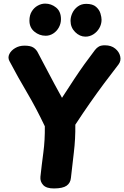

<svg xmlns="http://www.w3.org/2000/svg" viewBox="-20 -1031 688 1064"><path d="M32.1 -693Q22.3 -711.6 31.6 -731.1Q40.9 -750.7 63.6 -764.3Q86.3 -778 115.6 -778Q149.3 -778 165.2 -767.4Q181 -756.9 189.3 -740.4Q201.8 -716.2 218 -685.8Q234.2 -655.4 251.1 -623.2Q268 -590.9 283.2 -562.7Q298.3 -534.6 309.4 -514.8Q320.6 -495 323.6 -489Q361.6 -548 391.1 -592.5Q420.6 -637 448.3 -675.7Q476 -714.3 506.1 -753.6Q516.4 -766.9 528.4 -773.4Q540.4 -780 561.3 -780Q596.2 -780 618.4 -761.8Q640.6 -743.7 646.2 -718.8Q651.9 -694 637 -674.1Q596.2 -621.8 557.3 -569.4Q518.4 -517.1 479.4 -461.4Q440.4 -405.7 397.4 -340Q398.4 -262 389.3 -186.6Q380.2 -111.1 373 -45Q370.4 -16.9 349.1 -1.9Q327.8 13.1 279.3 13.3Q237 13.6 219.2 -5.8Q201.4 -25.1 204 -51.4Q211.2 -118.1 220.3 -186.2Q229.4 -254.3 228.4 -331.3Q180.4 -432.3 129.9 -517.8Q79.3 -603.2 32.1 -693ZM233.2 -832.9Q197.9 -832.9 170.5 -855.7Q143.1 -878.4 143.1 -916.9Q143.1 -946.8 156.1 -967.8Q169.1 -988.9 189.3 -999.9Q209.4 -1011 230.1 -1011Q264.1 -1011 290.9 -989.2Q317.8 -967.4 317.8 -924.6Q317.8 -900.3 306.2 -879.1Q294.6 -857.9 275.1 -845.4Q255.7 -832.9 233.2 -832.9ZM453.7 -827.9Q421.9 -827.9 396.4 -853.4Q370.9 -878.9 370.9 -915.6Q370.9 -937 381 -958.7Q391.1 -980.3 410.8 -994.9Q430.6 -1009.6 457.7 -1009.6Q493.9 -1009.6 512.3 -993.2Q530.7 -976.8 536.7 -956.3Q542.8 -935.9 542.8 -921.4Q542.8 -896.7 530.3 -875.1Q517.8 -853.6 497.3 -840.7Q476.9 -827.9 453.7 -827.9Z"/></svg>

Font: Playpen Sans Hebrew
Style: Regular
Weight: 400
Designer: Tom Grace, Laura Meseguer, Veronika Burian, José Scaglione
Foundry: TypeTogether
Version: Version 2.000